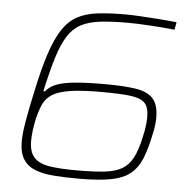

<svg xmlns="http://www.w3.org/2000/svg" viewBox="-51 -747 804 806"><g transform="rotate(5 351.0 -344.0)"><path d="M312 8Q253 8 205.5 4.5Q158 1 125.5 -12Q93 -25 75.5 -52.5Q58 -80 58 -128Q58 -158 66.5 -209.5Q75 -261 91 -334Q112 -434 133.5 -500Q155 -566 181 -605.5Q207 -645 242.5 -664.5Q278 -684 327.5 -690Q377 -696 445 -696Q471 -696 507.5 -694Q544 -692 584.5 -689Q625 -686 662 -682L656 -650Q609 -655 553.5 -658.5Q498 -662 457 -662Q387 -662 339.5 -656Q292 -650 260 -632.5Q228 -615 206 -580Q184 -545 166.5 -488Q149 -431 130 -345H137Q153 -365 180 -376Q207 -387 256 -392Q305 -397 385 -397Q467 -397 516.5 -389Q566 -381 589 -355Q612 -329 612 -276Q612 -262 610 -244.5Q608 -227 604 -210Q591 -144 573.5 -101.5Q556 -59 525.5 -35Q495 -11 443.5 -1.5Q392 8 312 8ZM299 -26Q368 -26 414 -31Q460 -36 488.5 -52.5Q517 -69 534 -102Q551 -135 563 -191Q569 -217 571.5 -238Q574 -259 574 -276Q574 -317 555.5 -335Q537 -353 492.5 -358Q448 -363 371 -363Q291 -363 242.5 -355.5Q194 -348 168 -332Q142 -316 130 -290.5Q118 -265 109 -228Q103 -200 100 -176.5Q97 -153 97 -133Q97 -87 118 -63.5Q139 -40 183.5 -33Q228 -26 299 -26Z"/></g></svg>

Font: Saira SemiExpanded Thin
Style: Italic
Weight: 250
Width: 6
Italic angle: -12°
Designer: Hector Gatti with collaboration of the Omnibus-Type team
Foundry: Omnibus-Type
Version: Version 1.101